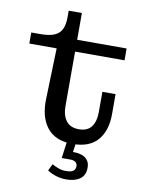

<svg xmlns="http://www.w3.org/2000/svg" viewBox="-92 -716 735 975"><g transform="rotate(10 275.0 -229.0)"><path d="M318 11Q229 11 186 -44Q143 -99 147 -195L155 -453H14V-510H60Q106 -510 132.5 -521Q159 -532 170.5 -556Q182 -580 182 -618V-652H250V-172Q250 -124 271.5 -96Q293 -68 337 -68Q381 -68 401.5 -95.5Q422 -123 422 -172V-276H490V-173Q490 -87 447.5 -38Q405 11 318 11ZM250 -453V-514H505V-453ZM318 194Q290 194 264.5 186Q239 178 220 165L237 130Q254 140 273 146.5Q292 153 311 152Q336 152 347 143.5Q358 135 358 119Q358 105 348 98Q338 91 323 91H277L290 -5H336L328 51H337Q355 51 373 57Q391 63 403 77.5Q415 92 415 117Q415 156 388.5 175Q362 194 318 194Z"/></g></svg>

Font: Montagu Slab 24pt
Style: Regular
Weight: 400
Designer: Florian Karsten
Foundry: Florian Karsten
Version: Version 1.000